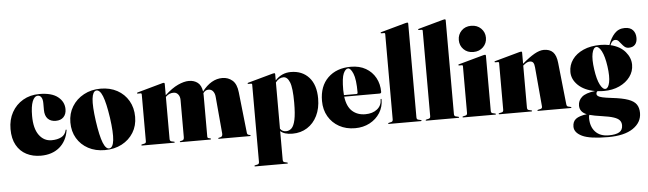

<svg xmlns="http://www.w3.org/2000/svg" viewBox="-56 -984 4922 1459"><g transform="rotate(-5 2405.0 -255.0)"><path d="M440.5 -326Q440.5 -288.5 419.2 -266.2Q398 -244 359.5 -244Q320.5 -244 298.5 -267.2Q276.5 -290.5 276.5 -335V-385Q276.5 -415 266.5 -430.5Q256.5 -446 240 -446Q213.5 -446 198.2 -407.5Q183 -369 183 -297Q183 -200.5 219.8 -150.2Q256.5 -100 315 -100Q359.5 -100 389.5 -115.8Q419.5 -131.5 427.5 -167Q428.5 -172 432 -171Q435 -170 434.5 -165Q421.5 -83 365.8 -36.5Q310 10 223.5 10Q162 10 114 -14.8Q66 -39.5 38.5 -88.8Q11 -138 11 -211Q11 -283.5 42 -339Q73 -394.5 127.2 -426.2Q181.5 -458 252 -458Q346 -458 393.2 -420.2Q440.5 -382.5 440.5 -326Z M719.5 -458Q791 -458 845.8 -428Q900.5 -398 931.5 -344.8Q962.5 -291.5 962.5 -222Q962.5 -154 930.2 -101.8Q898 -49.5 841.5 -19.8Q785 10 711.5 10Q640 10 585.2 -19.5Q530.5 -49 499.5 -101.2Q468.5 -153.5 468.5 -222Q468.5 -290 501.2 -343.2Q534 -396.5 590.8 -427.2Q647.5 -458 719.5 -458ZM748 0Q774.5 -4 781 -60Q787.5 -116 771.5 -231Q754.5 -346 733.5 -398.2Q712.5 -450.5 684.5 -446.5Q658.5 -442 652.2 -386.5Q646 -331 662 -216Q678.5 -101 699.5 -48.5Q720.5 4 748 0Z M1208.5 -452V-365Q1262 -415 1309 -436.5Q1356 -458 1392.5 -458Q1432.5 -458 1459.8 -436.8Q1487 -415.5 1493.5 -368.5Q1562 -458 1647.5 -458Q1692.5 -458 1724.8 -430Q1757 -402 1763.5 -338L1797.5 -27Q1799 -14 1808.5 -11L1819.5 -8Q1824.5 -6.5 1824.5 -4Q1824.5 0 1819.5 0H1581.5Q1577.5 0 1577.5 -4Q1577.5 -7 1582.5 -8L1595.5 -11Q1612 -15 1610.5 -38L1585.5 -319Q1583.5 -345.5 1570.5 -362.2Q1557.5 -379 1535.5 -379Q1512.5 -379 1497.5 -359L1495 -355.5Q1495.5 -347.5 1495.5 -339V-25Q1495.5 -13.5 1504.5 -12L1516.5 -9Q1522.5 -7 1522.5 -4Q1522.5 0 1514.5 0H1288.5Q1284.5 0 1284.5 -4Q1284.5 -7 1289.5 -8L1302.5 -11Q1311.5 -13.5 1314.5 -20Q1317.5 -26.5 1317.5 -36V-319Q1317.5 -345.5 1304 -362.2Q1290.5 -379 1269.5 -379Q1251.5 -379 1238 -373.2Q1224.5 -367.5 1212.5 -356L1208.5 -352V-31Q1208.5 -15.5 1221.5 -12L1240.5 -8Q1245.5 -7 1245.5 -4Q1245.5 0 1239.5 0H996.5Q990.5 0 990.5 -4Q990.5 -7.5 997.5 -9L1015.5 -13Q1027.5 -15.5 1027.5 -29V-386Q1027.5 -396 1019.5 -396H997.5Q992.5 -396 992.5 -400Q992.5 -403.5 998.5 -405L1188.5 -458Q1193 -459.5 1195.8 -459.8Q1198.5 -460 1201.5 -460Q1208.5 -460 1208.5 -452Z M2051 -453V-404.5Q2100 -458 2170 -458Q2257 -458 2308.5 -400.8Q2360 -343.5 2360 -239.5Q2360 -164.5 2332.2 -108.2Q2304.5 -52 2255.5 -21Q2206.5 10 2143 10Q2080.5 10 2051 -18V201Q2051 217.5 2063 220L2082 224.5Q2088 226 2088 229Q2088 233 2083 233H1838Q1833 233 1833 229Q1833 226 1839 224.5L1858 220Q1870 217.5 1870 201V-388Q1870 -396 1861.5 -396H1842Q1836 -396 1836 -400.5Q1836 -403.5 1841 -405L2030.5 -457.5Q2040.5 -460 2044 -460Q2051 -460 2051 -453ZM2111 -423Q2077 -423 2051 -389V-36Q2066.5 -13 2096 -13Q2120 -13 2138 -30.2Q2156 -47.5 2166 -93.5Q2176 -139.5 2176 -224.5Q2176 -336.5 2158.5 -379.8Q2141 -423 2111 -423Z M2841.5 -248Q2841.5 -236 2827.5 -236H2558.5Q2568.5 -159.5 2608 -124.2Q2647.5 -89 2707.5 -89Q2763 -89 2797.8 -116.8Q2832.5 -144.5 2832.5 -191Q2832.5 -195 2835.5 -195Q2839.5 -195 2839.5 -190Q2839.5 -133 2810.8 -87.8Q2782 -42.5 2732.5 -16.2Q2683 10 2620.5 10Q2552.5 10 2500 -19Q2447.5 -48 2417.5 -99.5Q2387.5 -151 2387.5 -218Q2387.5 -330.5 2453 -394.2Q2518.5 -458 2628.5 -458Q2694 -458 2741.8 -430.5Q2789.5 -403 2815.5 -355.5Q2841.5 -308 2841.5 -248ZM2555.5 -287Q2555.5 -266.5 2557.5 -248H2653.5Q2662.5 -248 2662.5 -259Q2662.5 -359.5 2644.2 -403.2Q2626 -447 2606.5 -447Q2586.5 -447 2571 -413.2Q2555.5 -379.5 2555.5 -287Z M3091.5 -748V-32Q3091.5 -15.5 3103.5 -13L3122.5 -8.5Q3128.5 -7 3128.5 -4Q3128.5 0 3123.5 0H2878.5Q2873.5 0 2873.5 -4Q2873.5 -7 2879.5 -8.5L2898.5 -13Q2910.5 -15.5 2910.5 -32V-683Q2910.5 -691 2902 -691H2882.5Q2876.5 -691 2876.5 -695.5Q2876.5 -698.5 2881.5 -700L3071 -752.5Q3081 -755 3084.5 -755Q3091.5 -755 3091.5 -748Z M3377.5 -748V-32Q3377.5 -15.5 3389.5 -13L3408.5 -8.5Q3414.5 -7 3414.5 -4Q3414.5 0 3409.5 0H3164.5Q3159.5 0 3159.5 -4Q3159.5 -7 3165.5 -8.5L3184.5 -13Q3196.5 -15.5 3196.5 -32V-683Q3196.5 -691 3188 -691H3168.5Q3162.5 -691 3162.5 -695.5Q3162.5 -698.5 3167.5 -700L3357 -752.5Q3367 -755 3370.5 -755Q3377.5 -755 3377.5 -748Z M3566 -488.5Q3520.5 -488.5 3492 -517.5Q3463.5 -546.5 3463.5 -588.5Q3463.5 -630.5 3492 -659.5Q3520.5 -688.5 3566 -688.5Q3612 -688.5 3641.2 -659.5Q3670.5 -630.5 3670.5 -588.5Q3670.5 -546.5 3641.2 -517.5Q3612 -488.5 3566 -488.5ZM3658.5 -453V-32Q3658.5 -15.5 3670.5 -13L3689.5 -8.5Q3695.5 -7 3695.5 -4Q3695.5 0 3690.5 0H3445.5Q3440.5 0 3440.5 -4Q3440.5 -7 3446.5 -8.5L3465.5 -13Q3477.5 -15.5 3477.5 -32V-388Q3477.5 -396 3469 -396H3449.5Q3443.5 -396 3443.5 -400.5Q3443.5 -403.5 3448.5 -405L3638 -457.5Q3648 -460 3651.5 -460Q3658.5 -460 3658.5 -453Z M3934.5 -453V-366.5Q3986.5 -411.5 4027.2 -434.8Q4068 -458 4100.5 -458Q4145 -458 4169.8 -432.8Q4194.5 -407.5 4200.5 -351L4234.5 -32Q4236 -15.5 4246.5 -13L4265.5 -8.5Q4271.5 -7 4271.5 -4Q4271.5 0 4266.5 0H4017Q4012 0 4012 -4Q4012 -7 4018 -8.5L4037 -13Q4050.5 -16 4049 -32L4022.5 -332Q4020.5 -356.5 4012.5 -367.8Q4004.5 -379 3986.5 -379Q3974 -379 3962.2 -372.8Q3950.5 -366.5 3938.5 -356L3934.5 -352.5V-32Q3934.5 -15.5 3946.5 -13L3965.5 -8.5Q3971.5 -7 3971.5 -4Q3971.5 0 3966.5 0H3721.5Q3716.5 0 3716.5 -4Q3716.5 -7 3722.5 -8.5L3741.5 -13Q3753.5 -15.5 3753.5 -32V-388Q3753.5 -396 3745 -396H3725.5Q3719.5 -396 3719.5 -400.5Q3719.5 -403.5 3724.5 -405L3914 -457.5Q3924 -460 3927.5 -460Q3934.5 -460 3934.5 -453Z M4584 -49Q4663 -40 4707.2 -24.2Q4751.5 -8.5 4769.2 17.5Q4787 43.5 4787 83Q4787 155 4720.5 200Q4654 245 4531 245Q4391 245 4332.5 216.8Q4274 188.5 4274 143Q4274 104.5 4299.2 84.8Q4324.5 65 4383 57.5Q4330 36.5 4330 -13Q4330 -51 4359.5 -77.5Q4389 -104 4461 -112.5Q4379 -127.5 4333 -172.2Q4287 -217 4287 -273Q4287 -325.5 4316.8 -367.2Q4346.5 -409 4401.5 -433.5Q4456.5 -458 4532 -458Q4568 -458 4600.5 -451Q4619 -504.5 4649.5 -537.2Q4680 -570 4727.5 -570Q4769 -570 4789.5 -547Q4810 -524 4810 -487Q4810 -454.5 4793.2 -436.2Q4776.5 -418 4745.5 -418Q4727 -418 4714.5 -428.2Q4702 -438.5 4692 -452Q4682 -465.5 4671.8 -475.8Q4661.5 -486 4647.5 -486Q4622 -486 4608.5 -449.5Q4681.5 -432 4720.2 -386.2Q4759 -340.5 4759 -287Q4759 -236.5 4729 -195.8Q4699 -155 4647 -131Q4595 -107 4529 -107Q4503.5 -107 4480 -110Q4470 -103.5 4470 -90Q4470 -80 4479 -73Q4488 -66 4512.5 -60.2Q4537 -54.5 4584 -49ZM4498 -445Q4476.5 -442 4467.2 -398.2Q4458 -354.5 4469 -277Q4480 -199 4500.8 -159Q4521.5 -119 4543 -122Q4564 -125 4573.2 -168.8Q4582.5 -212.5 4571.5 -291Q4560.5 -368.5 4539.5 -408.2Q4518.5 -448 4498 -445ZM4398 89Q4398 154 4433.8 193Q4469.5 232 4536 232Q4590 232 4616.5 216.2Q4643 200.5 4643 164Q4643 142.5 4630.5 127Q4618 111.5 4586 100.8Q4554 90 4496 82Q4467 78 4443.5 73.5Q4420 69 4402 64Q4398 74 4398 89Z"/></g></svg>

Font: Fraunces 144pt Black
Style: Regular
Weight: 900
Version: Version 1.000;[0bf87f6ff]